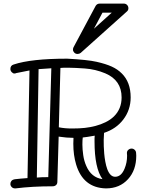

<svg xmlns="http://www.w3.org/2000/svg" viewBox="-20 -1045 823 1074"><path d="M186 -51.8Q210.4 -54.2 250 -54.2L267.1 -663.1Q226.1 -661.1 195.8 -658.2ZM553.2 -43Q508.8 -104.5 508.8 -252.9V-270.5Q508.8 -279.3 509.8 -286.1Q460.4 -277.3 442.9 -275.9Q440.9 -262.2 440.9 -236.1Q440.9 -210 445.6 -177.2Q450.2 -144.5 462.9 -116.2Q490.7 -51.8 553.2 -43ZM309.1 -333Q341.8 -326.2 382.8 -326.2Q423.8 -326.2 454.6 -329.6Q485.4 -333 514.9 -340.8Q544.4 -348.6 570.8 -361.6Q597.2 -374.5 617.2 -393.6Q660.2 -436 660.2 -500Q660.2 -596.2 568.8 -634.8Q513.7 -657.7 455.1 -661.9Q396.5 -666 370.6 -666H335.4Q326.2 -666 317.9 -665ZM690.9 -173.8 689.9 -189Q689.9 -200.2 698 -207Q706.1 -213.9 715.8 -213.9Q725.6 -213.9 732.9 -207.3Q740.2 -200.7 741.2 -190.9L742.2 -173.8Q742.2 -93.3 696.3 -43Q649.4 8.8 573.2 8.8H571.8Q444.8 5.4 405.8 -125Q390.1 -176.8 390.1 -241.2L391.1 -273.9Q353.5 -273.9 308.1 -280.8L300.8 -27.8Q300.8 -16.1 293.2 -9.5Q285.6 -2.9 274.9 -2.9Q160.6 -2.9 66.9 8.8H64Q52.7 8.8 45.4 1.2Q38.1 -6.3 38.1 -16.1Q38.1 -25.9 44.2 -33.2Q50.3 -40.5 64.2 -42.5Q78.1 -44.4 96.9 -45.9Q115.7 -47.4 133.8 -48.8L145 -650.9L70.8 -636.2Q67.4 -633.8 60.1 -633.8Q52.7 -633.8 45.4 -641.6Q38.1 -649.4 38.1 -659.2Q38.1 -678.7 56.2 -684.1Q154.3 -716.8 356 -716.8Q469.2 -710.9 520.8 -699.2Q572.3 -687.5 605 -672.6Q637.7 -657.7 661.1 -634.3Q710.9 -585.4 710.9 -500Q710.9 -430.2 669.4 -376Q629.9 -324.2 562 -301.8Q560.1 -279.3 560.1 -262Q560.1 -244.6 560.5 -226.1Q561 -207.5 563 -185.5Q564.9 -163.6 569.1 -140.6Q573.2 -117.7 580.1 -98.6Q596.2 -56.2 624 -56.2Q658.2 -56.2 676.8 -101.6Q690.9 -135.3 690.9 -173.8ZM605 -974.1H553.2L505.4 -884.3ZM689 -980 431.2 -749Q423.8 -743.2 413.3 -743.2Q402.8 -743.2 395.5 -750.7Q388.2 -758.3 388.2 -766.6Q388.2 -774.9 391.1 -780.3L515.1 -1012.2Q522.9 -1024.9 538.1 -1024.9H672.4Q683.6 -1024.9 690.9 -1017.3Q698.2 -1009.8 698.2 -998.5Q698.2 -987.3 689 -980Z"/></svg>

Font: Ribeye Marrow
Style: Regular
Weight: 400
Designer: Astigmatic (AOETI)
Foundry: Astigmatic (AOETI)
Version: Version 1.000